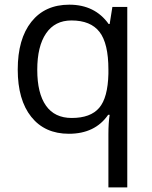

<svg xmlns="http://www.w3.org/2000/svg" viewBox="-20 -565 653 825"><path d="M288.1 -58.1Q369.1 -58.1 406.2 -101.6Q443.4 -145 445.8 -248V-266.1Q445.8 -378.4 407.7 -427.7Q369.6 -477.1 287.1 -477.1Q215.8 -477.1 178 -421.6Q140.1 -366.2 140.1 -265.1Q140.1 -164.1 177.5 -111.1Q214.8 -58.1 288.1 -58.1ZM275.9 9.8Q172.4 9.8 114.3 -63Q56.2 -135.7 56.2 -266.1Q56.2 -397.5 114.7 -471.2Q173.3 -544.9 277.8 -544.9Q387.7 -544.9 446.8 -461.9H451.2L462.9 -535.2H526.9V240.2H445.8V11.2Q445.8 -37.6 451.2 -71.8H444.8Q388.7 9.8 275.9 9.8Z"/></svg>

Font: Sahel FD
Style: FD
Weight: 400
Foundry: Saber Rastikerdar (saber.rastikerdar@gmail.com)
Version: Version 3.3.1